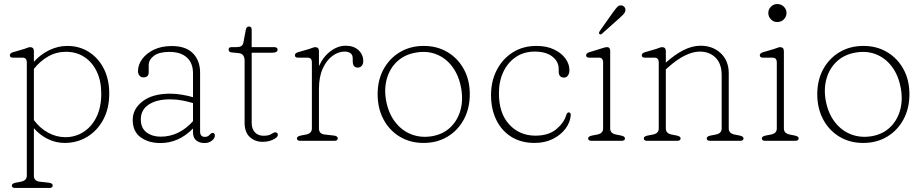

<svg xmlns="http://www.w3.org/2000/svg" viewBox="-20 -696 4568 949"><path d="M147.5 -443V-390.5Q180.5 -427.5 223.8 -448.2Q267 -469 312 -469Q373.5 -469 420.5 -438.5Q467.5 -408 493.8 -355.2Q520 -302.5 520 -234.5Q520 -159 490 -104Q460 -49 410.2 -19.2Q360.5 10.5 300 10.5Q256 10.5 216 -9.2Q176 -29 147.5 -62.5V172Q147.5 199 176.5 202L221.5 207Q240.5 209.5 240.5 221Q240.5 233 223.5 233H55.5Q38.5 233 38.5 221Q38.5 211 57.5 207L83.5 202Q112.5 196.5 112.5 172V-387Q112.5 -411 91.5 -411H44.5Q28.5 -411 28.5 -423Q28.5 -433 44.5 -438L99.5 -454Q107 -456.5 115.5 -459.8Q124 -463 128.5 -463Q147.5 -463 147.5 -443ZM306.5 -440Q258.5 -440 218.5 -417.2Q178.5 -394.5 147.5 -355.5V-102.5Q177.5 -62 218.2 -40Q259 -18 303 -18Q352.5 -18 392.8 -43.8Q433 -69.5 456.8 -117.5Q480.5 -165.5 480.5 -233Q480.5 -296.5 458 -343Q435.5 -389.5 396.2 -414.8Q357 -440 306.5 -440Z M636 -103.5Q636 -158 685.2 -195.5Q734.5 -233 820.5 -233Q849 -233 879 -228Q909 -223 934 -215.5V-332.5Q934 -385 903.2 -412.2Q872.5 -439.5 817.5 -439.5Q766 -439.5 740.5 -420Q715 -400.5 715 -373.5V-338.5Q715 -313.5 688 -313.5Q677 -313.5 669.5 -322.2Q662 -331 662 -343.5Q662 -376 683 -404.5Q704 -433 741.5 -450.8Q779 -468.5 828.5 -468.5Q899 -468.5 934 -432.2Q969 -396 969 -337.5V-46Q969 -19.5 992.5 -19.5Q1001 -19.5 1006.2 -22.2Q1011.5 -25 1015 -28.5Q1019 -32.5 1022.5 -35.8Q1026 -39 1030.5 -39Q1042 -39 1042 -26Q1042 -12.5 1027.2 -0.8Q1012.5 11 991 11Q966 11 950 -1.8Q934 -14.5 934 -43V-61Q864 11 773 11Q714 11 675 -17.5Q636 -46 636 -103.5ZM676 -106.5Q676 -62.5 704.5 -41.5Q733 -20.5 774 -20.5Q865 -20.5 934 -97V-186.5Q909 -194 880.5 -199.5Q852 -205 820.5 -205Q754 -205 715 -179Q676 -153 676 -106.5Z M1159 -433.5 1124 -437Q1110 -438.5 1110 -451.5Q1110 -463 1124.5 -463H1148Q1164 -463 1172.5 -468.2Q1181 -473.5 1183.5 -488L1195 -549Q1198 -565 1211 -565Q1224 -565 1224 -549V-463H1335Q1352 -463 1352 -450.5Q1352 -435.5 1326 -435.5H1224V-89Q1224 -59 1240 -42Q1256 -25 1282 -25Q1308.5 -25 1321 -33.5Q1333.5 -42 1341 -42Q1347 -42 1351 -37.2Q1355 -32.5 1352 -24Q1348.5 -14.5 1327.2 -4.8Q1306 5 1278 5Q1240 5 1214.5 -18.8Q1189 -42.5 1189 -89V-396.5Q1189 -411.5 1182.2 -421.8Q1175.5 -432 1159 -433.5Z M1556.5 -443V-369Q1577.5 -416 1613.8 -443Q1650 -470 1688.5 -470Q1728.5 -470 1752 -448Q1775.5 -426 1775.5 -394Q1775.5 -380 1768.2 -371Q1761 -362 1748.5 -362Q1723.5 -362 1723.5 -393V-406Q1723.5 -425.5 1712.2 -433.2Q1701 -441 1683 -441Q1652.5 -441 1623.5 -420Q1594.5 -399 1575.5 -357.8Q1556.5 -316.5 1556.5 -256V-61Q1556.5 -34 1585.5 -31L1630.5 -26Q1649.5 -23.5 1649.5 -12Q1649.5 0 1632.5 0H1464.5Q1447.5 0 1447.5 -12Q1447.5 -22 1466.5 -26L1492.5 -31Q1521.5 -36.5 1521.5 -61V-387Q1521.5 -411 1500.5 -411H1453.5Q1437.5 -411 1437.5 -423Q1437.5 -433 1453.5 -438L1508.5 -454Q1516 -456.5 1524.5 -459.8Q1533 -463 1537.5 -463Q1556.5 -463 1556.5 -443Z M2074.5 -469Q2141 -469 2192.2 -438.2Q2243.5 -407.5 2272.8 -353.8Q2302 -300 2302 -230.5Q2302 -160.5 2272.8 -106Q2243.5 -51.5 2192 -20.5Q2140.5 10.5 2073.5 10.5Q2007 10.5 1955.8 -20.5Q1904.5 -51.5 1875.5 -106Q1846.5 -160.5 1846.5 -230.5Q1846.5 -300 1875.8 -353.8Q1905 -407.5 1956.5 -438.2Q2008 -469 2074.5 -469ZM2116.5 -23Q2170 -32.5 2205.5 -66Q2241 -99.5 2255.5 -149.8Q2270 -200 2259.5 -259Q2248.5 -322 2216.5 -365.2Q2184.5 -408.5 2137.8 -427.2Q2091 -446 2035 -436Q1980.5 -426.5 1944 -393Q1907.5 -359.5 1892.8 -309.5Q1878 -259.5 1888 -201Q1899.5 -137 1932.5 -93.8Q1965.5 -50.5 2013.2 -32Q2061 -13.5 2116.5 -23Z M2794.5 -349Q2794.5 -333.5 2787.2 -323Q2780 -312.5 2768.5 -312.5Q2741.5 -312.5 2741.5 -342.5V-355Q2741.5 -392 2710 -416.5Q2678.5 -441 2622.5 -441Q2570 -441 2530.2 -414.5Q2490.5 -388 2468.2 -341.5Q2446 -295 2446 -234.5Q2446 -136 2497 -80.8Q2548 -25.5 2626.5 -25.5Q2691.5 -25.5 2729.8 -57.5Q2768 -89.5 2779 -127.5Q2783 -140.5 2791 -140.5Q2797 -140.5 2799.2 -136.2Q2801.5 -132 2801 -126.5Q2798.5 -91.5 2775.2 -60.2Q2752 -29 2712.5 -9.2Q2673 10.5 2622.5 10.5Q2555.5 10.5 2507.2 -19.8Q2459 -50 2433 -103.5Q2407 -157 2407 -226Q2407 -294.5 2435.2 -349.5Q2463.5 -404.5 2514 -436.8Q2564.5 -469 2631.5 -469Q2682 -469 2718.5 -451.5Q2755 -434 2774.8 -406.8Q2794.5 -379.5 2794.5 -349Z M2996 -443V-61Q2996 -36.5 3025 -31L3050 -26Q3069 -22 3069 -12Q3069 0 3052 0H2904Q2887 0 2887 -12Q2887 -22 2906 -26L2932 -31Q2961 -36.5 2961 -61V-387Q2961 -411 2940 -411H2893Q2877 -411 2877 -423Q2877 -433 2893 -438L2956 -457.5Q2961.5 -459 2968 -461Q2974.5 -463 2981 -463Q2996 -463 2996 -443ZM3009 -634Q3022 -652 3031.2 -661.8Q3040.5 -671.5 3053 -669Q3062.5 -667 3067.5 -659.8Q3072.5 -652.5 3071 -643.5Q3069.5 -634 3061.2 -625.2Q3053 -616.5 3042.5 -607L2954.5 -528.5Q2948.5 -523.5 2943 -528Q2939.5 -530.5 2940.8 -534.5Q2942 -538.5 2944 -542Z M3271 -443V-386.5Q3315.5 -426.5 3358.5 -448.2Q3401.5 -470 3442.5 -470Q3503 -470 3542.5 -432.8Q3582 -395.5 3582 -334V-61Q3582 -36.5 3611 -31L3636 -26Q3655 -22 3655 -12Q3655 0 3638 0H3490Q3473 0 3473 -12Q3473 -22 3492 -26L3518 -31Q3547 -36.5 3547 -61V-324Q3547 -381 3517 -411Q3487 -441 3438.5 -441Q3405.5 -441 3366.2 -422Q3327 -403 3282 -363L3271 -353V-61Q3271 -36.5 3300 -31L3325 -26Q3344 -22 3344 -12Q3344 0 3327 0H3179Q3162 0 3162 -12Q3162 -22 3181 -26L3207 -31Q3236 -36.5 3236 -61V-387Q3236 -411 3215 -411H3168Q3152 -411 3152 -423Q3152 -433 3168 -438L3223 -454Q3230.5 -456.5 3239 -459.8Q3247.5 -463 3252 -463Q3271 -463 3271 -443Z M3821.5 -587Q3803.5 -587 3790.5 -600.2Q3777.5 -613.5 3777.5 -632Q3777.5 -650 3790.5 -663Q3803.5 -676 3821.5 -676Q3841 -676 3854.2 -663Q3867.5 -650 3867.5 -632Q3867.5 -613.5 3854.2 -600.2Q3841 -587 3821.5 -587ZM3854.5 -443V-61Q3854.5 -36.5 3883.5 -31L3908.5 -26Q3927.5 -22 3927.5 -12Q3927.5 0 3910.5 0H3762.5Q3745.5 0 3745.5 -12Q3745.5 -22 3764.5 -26L3790.5 -31Q3819.5 -36.5 3819.5 -61V-387Q3819.5 -411 3798.5 -411H3751.5Q3735.5 -411 3735.5 -423Q3735.5 -433 3751.5 -438L3806.5 -454Q3814 -456.5 3822.5 -459.8Q3831 -463 3835.5 -463Q3854.5 -463 3854.5 -443Z M4247.5 -469Q4314 -469 4365.2 -438.2Q4416.5 -407.5 4445.8 -353.8Q4475 -300 4475 -230.5Q4475 -160.5 4445.8 -106Q4416.5 -51.5 4365 -20.5Q4313.5 10.5 4246.5 10.5Q4180 10.5 4128.8 -20.5Q4077.5 -51.5 4048.5 -106Q4019.5 -160.5 4019.5 -230.5Q4019.5 -300 4048.8 -353.8Q4078 -407.5 4129.5 -438.2Q4181 -469 4247.5 -469ZM4289.5 -23Q4343 -32.5 4378.5 -66Q4414 -99.5 4428.5 -149.8Q4443 -200 4432.5 -259Q4421.5 -322 4389.5 -365.2Q4357.5 -408.5 4310.8 -427.2Q4264 -446 4208 -436Q4153.5 -426.5 4117 -393Q4080.5 -359.5 4065.8 -309.5Q4051 -259.5 4061 -201Q4072.5 -137 4105.5 -93.8Q4138.5 -50.5 4186.2 -32Q4234 -13.5 4289.5 -23Z"/></svg>

Font: Fraunces 9pt SuperSoft Thin
Style: Regular
Weight: 100
Version: Version 1.000;[b76b70a41]